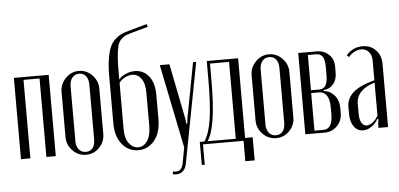

<svg xmlns="http://www.w3.org/2000/svg" viewBox="-58 -870 2419 1165"><g transform="rotate(-5 1152.0 -288.0)"><path d="M40 -495.1H252V0H194.8V-478H97.2V0H40Z M435.5 -502.9Q482.9 -502.9 516.8 -467.8Q550.8 -432.6 550.8 -384.8V-108.9Q550.8 -61 517.3 -26.6Q483.9 7.8 436.5 7.8Q389.2 7.8 355 -26.9Q320.8 -61.5 320.8 -108.9V-384.8Q320.8 -432.6 355 -467.8Q389.2 -502.9 435.5 -502.9ZM436.5 -485.8Q409.7 -485.8 394 -466.3Q378.4 -446.8 378.4 -413.1V-81.1Q378.4 -47.9 394 -28.8Q409.7 -9.8 436.5 -9.8Q463.4 -9.8 478 -28.6Q492.7 -47.4 492.7 -81.1V-413.1Q492.7 -447.3 477.8 -466.6Q462.9 -485.8 436.5 -485.8Z M617.2 -168.9V-456.1Q617.2 -516.1 624.3 -559.6Q631.3 -603 642.6 -629.9Q653.8 -656.7 673.8 -675.3Q693.8 -693.8 713.4 -702.9Q732.9 -711.9 763.2 -720.2L871.1 -750L876 -732.9L768.1 -703.1Q745.1 -696.3 731.4 -689Q717.8 -681.6 705.8 -667.5Q693.8 -653.3 688.2 -629.6Q682.6 -606 679.4 -570.6Q676.3 -535.2 676.3 -481.9V-429.2Q690.4 -448.2 718.3 -460.2Q746.1 -472.2 774.4 -472.2Q825.7 -472.2 858.9 -431.9Q892.1 -391.6 892.1 -316.9V-170.9Q892.1 -86.9 853 -39.6Q814 7.8 754.4 7.8Q695.8 7.8 656.5 -39.3Q617.2 -86.4 617.2 -168.9ZM676.3 -409.2V-126Q676.3 -70.8 699.5 -40.3Q722.7 -9.8 755.4 -9.8Q788.1 -9.8 810.5 -41.7Q833 -73.7 833 -133.8V-335Q833 -393.1 811.5 -422.1Q790 -451.2 757.3 -451.2Q735.8 -451.2 712.6 -439.7Q689.5 -428.2 676.3 -409.2Z M928.7 -495.1H987.3L1054.7 -157.2L1057.6 -127.9H1064.5L1067.4 -157.2L1131.3 -495.1H1150.4L1033.7 116.2Q1027.8 144 1012 158.9Q996.1 173.8 972.7 173.8Q960.4 173.8 948.7 170.9L953.6 154.8Q980 160.6 994.4 150.1Q1008.8 139.6 1014.6 111.8L1032.7 15.1Z M1147.9 130.9H1129.9V-9.8H1157.7Q1187.5 -52.2 1201.2 -140.6Q1214.8 -229 1214.8 -383.8V-495.1H1405.8V-9.8H1452.1V130.9H1395V6.8H1147.9ZM1176.8 -9.8H1349.1V-478H1232.9V-373Q1232.9 -86.9 1176.8 -9.8Z M1593.3 -502.9Q1640.6 -502.9 1674.6 -467.8Q1708.5 -432.6 1708.5 -384.8V-108.9Q1708.5 -61 1675 -26.6Q1641.6 7.8 1594.2 7.8Q1546.9 7.8 1512.7 -26.9Q1478.5 -61.5 1478.5 -108.9V-384.8Q1478.5 -432.6 1512.7 -467.8Q1546.9 -502.9 1593.3 -502.9ZM1594.2 -485.8Q1567.4 -485.8 1551.8 -466.3Q1536.1 -446.8 1536.1 -413.1V-81.1Q1536.1 -47.9 1551.8 -28.8Q1567.4 -9.8 1594.2 -9.8Q1621.1 -9.8 1635.7 -28.6Q1650.4 -47.4 1650.4 -81.1V-413.1Q1650.4 -447.3 1635.5 -466.6Q1620.6 -485.8 1594.2 -485.8Z M1987.8 -393.1V-357.9Q1987.8 -313.5 1965.8 -287.8Q1943.8 -262.2 1915 -258.8L1905.8 -257.8V-252L1915 -250Q1946.8 -246.1 1971.9 -216.6Q1997.1 -187 1997.1 -141.1V-110.8Q1997.1 -62.5 1965.8 -31.2Q1934.6 0 1892.1 0H1772V-495.1H1884.8Q1927.7 -495.1 1957.8 -467.5Q1987.8 -439.9 1987.8 -393.1ZM1829.1 -263.2H1877Q1906.2 -263.2 1918.7 -283.4Q1931.2 -303.7 1931.2 -349.1V-395Q1931.2 -439.5 1918.7 -458.7Q1906.2 -478 1877.9 -478H1829.1ZM1939.9 -107.9V-148.9Q1939.9 -197.3 1923.6 -221.7Q1907.2 -246.1 1877 -246.1H1829.1V-17.1H1883.8Q1939.9 -17.1 1939.9 -107.9Z M2046.9 -100.1V-142.1Q2046.9 -195.3 2088.4 -231.2Q2129.9 -267.1 2217.8 -290V-409.2Q2217.8 -442.9 2200.2 -463.4Q2182.6 -483.9 2153.8 -483.9Q2133.3 -483.9 2112.5 -472.9Q2091.8 -461.9 2077.1 -443.8L2064 -455.1Q2103.5 -502 2164.1 -502Q2213.4 -502 2244.6 -469Q2275.9 -436 2275.9 -383.8V0H2217.8V-26.9L2222.2 -53.2L2215.8 -55.2Q2200.2 -26.9 2175 -10Q2149.9 6.8 2124 6.8Q2089.4 6.8 2068.1 -22.7Q2046.9 -52.2 2046.9 -100.1ZM2147.9 -21Q2166 -21 2185.5 -36.1Q2205.1 -51.3 2217.8 -75.2V-275.9Q2105 -241.2 2105 -155.8V-94.2Q2105 -60.5 2116.7 -40.8Q2128.4 -21 2147.9 -21Z"/></g></svg>

Font: Moniqa Narrow Heading
Style: Regular
Weight: 400
Width: 4
Designer: Rajesh Rajput
Foundry: Rajesh Rajput
Version: Version 1.000